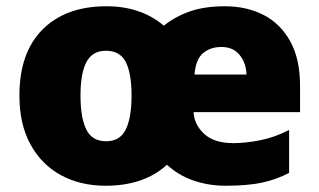

<svg xmlns="http://www.w3.org/2000/svg" viewBox="-20 -583 1020 613"><path d="M698 -563Q768 -563 822 -535Q876 -507 907 -450.5Q938 -394 938 -309V-225H598Q600 -185 632 -155.5Q664 -126 725 -126Q763 -126 809.5 -135Q856 -144 903 -168V-31Q863 -10 817 0Q771 10 700 10Q646 10 598 -6.5Q550 -23 513 -57Q440 10 317 10Q237 10 175 -23.5Q113 -57 77.5 -121.5Q42 -186 42 -278Q42 -415 116 -489Q190 -563 320 -563Q430 -563 503 -501Q539 -530 586 -546.5Q633 -563 698 -563ZM687 -433Q652 -433 628.5 -413.5Q605 -394 601 -345H767Q766 -381 745.5 -407Q725 -433 687 -433ZM318 -421Q275 -421 256 -385Q237 -349 237 -278Q237 -207 255.5 -169.5Q274 -132 319 -132Q363 -132 381.5 -169.5Q400 -207 400 -278Q400 -349 381.5 -385Q363 -421 318 -421Z"/></svg>

Font: Noto Sans Syriac Western Black
Style: Regular
Weight: 900
Designer: Patrick Giasson and the Monotype Design Team
Foundry: Monotype Imaging Inc.
Version: Version 3.000; ttfautohint (v1.8.4.7-5d5b)